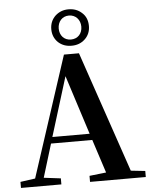

<svg xmlns="http://www.w3.org/2000/svg" viewBox="-64 -1055 874 1108"><g transform="rotate(-5 373.0 -501.5)"><path d="M246 0V-35L148 -47L207 -240H446L509 -46L412 -35V0H735V-35L652 -44L413 -745H326L98 -47L12 -35V0ZM324 -620 434 -277H218ZM298 -820C319 -801 344 -792 375 -792C405 -792 430 -801 451 -820C473 -840 484 -866 484 -897C484 -930 473 -956 451 -975C430 -994 405 -1003 374 -1003C344 -1003 319 -993 298 -974C277 -954 266 -928 266 -897C266 -866 277 -840 298 -820ZM374 -828C335 -828 309 -857 309 -897C309 -937 335 -967 374 -967C413 -967 440 -937 440 -897C440 -857 414 -828 374 -828Z"/></g></svg>

Font: AllPunType Bold
Style: Regular
Weight: 700
Version: 1.0